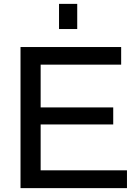

<svg xmlns="http://www.w3.org/2000/svg" viewBox="-20 -972 704 992"><path d="M86 0V-729H606V-638H190V-92H636V0ZM174 -329V-417H565V-329ZM285 -822V-952H379V-822Z"/></svg>

Font: BDO Grotesk
Style: Regular
Weight: 400
Designer: Deni Anggara
Foundry: Lokal Container
Version: Version 2.000